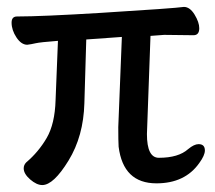

<svg xmlns="http://www.w3.org/2000/svg" viewBox="-20 -513 617 550"><path d="M101.1 17.1Q85 17.1 66.4 1Q47.9 -15.1 47.9 -30.8Q47.9 -40.5 55.2 -47.9Q90.3 -77.6 113.8 -117.9Q137.2 -158.2 139.2 -226.1L146 -396Q95.2 -392.1 82.5 -389.2Q69.8 -386.2 58.1 -384.8Q41 -384.8 27.1 -405.8Q13.2 -426.8 13.2 -448.2Q13.2 -466.3 29.8 -465.8Q98.6 -465.8 268.1 -476.1Q481 -489.3 506.8 -493.2Q523.9 -493.2 537.4 -471.2Q550.8 -449.2 550.8 -432.1Q550.8 -412.1 534.2 -412.1L450.2 -413.1L411.1 -410.2L400.9 -128.9Q400.9 -61 435.1 -61Q491.2 -61 519 -85.9Q536.1 -100.1 548.8 -100.1Q566.9 -100.1 566.9 -82Q566.9 -67.9 550.8 -45.9Q509.8 12.2 428.2 12.2Q333 12.2 319.8 -92.8Q318.8 -108.9 318.8 -148.9L329.1 -407.2L227.1 -399.9Q224.1 -312 221.7 -217.5Q219.2 -123 176.3 -53Q133.3 17.1 101.1 17.1Z"/></svg>

Font: LXGW WenKai Screen R
Style: Regular
Weight: 400
Designer: Fontworks Inc.
Version: Version 1.235;May 31, 2022